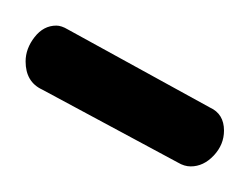

<svg xmlns="http://www.w3.org/2000/svg" viewBox="-20 -721 195 150"><path d="M119 -594 13 -651Q0 -657 0 -673Q0 -683 7 -692Q14 -701 24 -701Q28 -701 33 -698L144 -637Q155 -632 155 -619Q155 -608 147 -599.5Q139 -591 129 -591Q124 -591 119 -594Z"/></svg>

Font: Dosis
Style: Regular
Weight: 400
Designer: Edgar Tolentino, Pablo Impallari, Igino Marini
Foundry: Edgar Tolentino, Pablo Impallari, Igino Marini
Version: Version 1.007